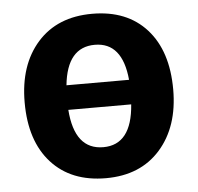

<svg xmlns="http://www.w3.org/2000/svg" viewBox="-45 -592 674 654"><g transform="rotate(-5 292.0 -265.0)"><path d="M292 -90Q389 -90 399 -227H184Q194 -90 292 -90ZM293 -440Q198 -440 185 -311H399Q387 -440 293 -440ZM546 -265Q546 -138 478 -61Q410 16 292 16Q173 16 105.5 -58.5Q38 -133 38 -265Q38 -393 106 -469.5Q174 -546 293 -546Q412 -546 479 -471.5Q546 -397 546 -265Z"/></g></svg>

Font: FiraSans
Style: Regular
Weight: 600
Designer: Carrois Corporate & Edenspiekermann AG
Foundry: Carrois Corporate GbR & Edenspiekermann AG
Version: Version 3.106;PS 003.106;hotconv 1.0.70;makeotf.lib2.5.58329